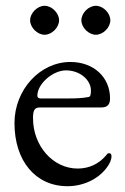

<svg xmlns="http://www.w3.org/2000/svg" viewBox="-20 -628 430 663"><path d="M134 -508C159 -508 184 -533 184 -558C184 -583 159 -608 134 -608C109 -608 84 -583 84 -558C84 -533 109 -508 134 -508ZM311 -508C336 -508 361 -533 361 -558C361 -583 336 -608 311 -608C286 -608 261 -583 261 -558C261 -533 286 -508 311 -508ZM213 15C266 15 317 -8 347 -47C359 -62 365 -76 365 -89C365 -95 362 -99 357 -99C353 -99 351 -98 346 -91C321 -62 288 -46 248 -46C163 -46 94 -124 94 -220C94 -249 100 -257 119 -257H330C351 -257 360 -267 360 -288C360 -362 303 -414 223 -414C118 -414 30 -318 30 -203C30 -72 103 15 213 15ZM121 -288C113 -288 109 -291 109 -298C109 -338 162 -385 208 -385C255 -385 294 -353 294 -315C294 -301 292 -294 286 -293C264 -289 244 -288 212 -288Z"/></svg>

Font: EB Garamond
Style: Regular
Weight: 400
Designer: Georg Duffner and Octavio Pardo
Foundry: Georg Duffner
Version: Version 1.000;PS 001.000;hotconv 1.0.88;makeotf.lib2.5.64775